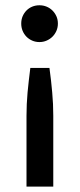

<svg xmlns="http://www.w3.org/2000/svg" viewBox="-20 -538 302 728"><path d="M80.5 169.5H182V-99C182 -114 181.7 -128.8 181 -143.2C180.3 -157.8 179.3 -172.4 178 -187.2C176.7 -202.1 175.2 -217.2 173.5 -232.5C171.8 -247.8 169.8 -263.8 167.5 -280.5H95C93 -263.8 91.1 -247.8 89.2 -232.5C87.4 -217.2 85.8 -202.1 84.5 -187.2C83.2 -172.4 82.2 -157.8 81.5 -143.2C80.8 -128.8 80.5 -114 80.5 -99ZM60.5 -448.5C60.5 -438.8 62.2 -429.8 65.7 -421.2C69.2 -412.8 74.1 -405.3 80.2 -399C86.4 -392.7 93.7 -387.7 102.2 -384C110.7 -380.3 119.8 -378.5 129.5 -378.5C139.2 -378.5 148.2 -380.3 156.7 -384C165.2 -387.7 172.7 -392.7 179 -399C185.3 -405.3 190.3 -412.8 194 -421.2C197.7 -429.8 199.5 -438.8 199.5 -448.5C199.5 -458.5 197.7 -467.7 194 -476C190.3 -484.3 185.3 -491.7 179 -498C172.7 -504.3 165.2 -509.3 156.7 -512.8C148.2 -516.3 139.2 -518 129.5 -518C119.8 -518 110.7 -516.3 102.2 -512.8C93.7 -509.3 86.4 -504.3 80.2 -498C74.1 -491.7 69.2 -484.3 65.7 -476C62.2 -467.7 60.5 -458.5 60.5 -448.5Z"/></svg>

Font: Lato Semibold
Style: Regular
Weight: 600
Designer: Lukasz Dziedzic
Foundry: tyPoland Lukasz Dziedzic
Version: Version 2.006; 2014-01-15